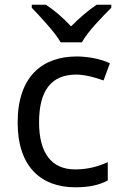

<svg xmlns="http://www.w3.org/2000/svg" viewBox="-20 -786 520 816"><path d="M238 -606H328C352 -651 415 -715 453 -753V-766H391C356 -743 318 -710 282 -674C249 -710 210 -743 175 -766H115V-753C151 -715 212 -651 238 -606ZM300 10C361 10 402 0 438 -19V-97C401 -80 357 -66 299 -66C198 -66 146 -137 146 -266C146 -400 197 -469 304 -469C341 -469 388 -456 420 -444L447 -517C415 -533 360 -546 306 -546C162 -546 55 -463 55 -265C55 -75 157 10 300 10Z"/></svg>

Font: Noto Sans Psalter Pahlavi
Style: Regular
Weight: 400
Designer: Monotype Design Team
Foundry: Monotype Imaging Inc.
Version: Version 2.002